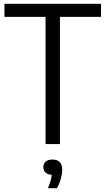

<svg xmlns="http://www.w3.org/2000/svg" viewBox="-20 -760 557 1013"><path d="M220.3 0V-670.9H3.5V-740H513V-670.9H296.3V0ZM232.8 232.8Q245.6 203.4 250 182.3Q254.4 161.2 254.4 140.8L266.5 162.7H258.4Q234.3 162.7 221.5 151.3Q208.6 140 208.6 121.7Q208.6 103.7 221.1 92.7Q233.6 81.7 256.9 81.7Q282.2 81.7 295.2 95.4Q308.2 109 308.2 136Q308.2 157.1 300.9 183.3Q293.7 209.5 280.5 232.8Z"/></svg>

Font: Encode Sans SC Condensed Thin
Style: Regular
Weight: 100
Width: 3
Designer: Multiple Designers
Foundry: Impallari Type
Version: Version 3.002